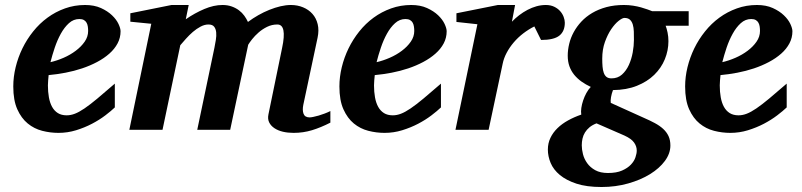

<svg xmlns="http://www.w3.org/2000/svg" viewBox="-20 -520 3211 769"><path d="M333 -396Q333 -404.8 331.8 -413.3Q330.6 -421.9 326.9 -428.7Q323.2 -435.5 316.2 -439.7Q309.1 -443.8 297.9 -443.8Q274.4 -443.8 256.1 -427.2Q237.8 -410.6 223.6 -385Q209.5 -359.4 199.2 -328.9Q189 -298.3 182.1 -271Q208 -276.9 234.9 -288.6Q261.7 -300.3 283.4 -316.7Q305.2 -333 319.1 -353Q333 -373 333 -396ZM462.9 -395Q462.9 -368.7 450.9 -346.2Q439 -323.7 418 -305.2Q397 -286.6 368.9 -271.7Q340.8 -256.8 308.8 -246.1Q276.9 -235.4 242.4 -228.8Q208 -222.2 174.8 -219.2Q173.8 -210 172.9 -198.2Q171.9 -186.5 171.9 -178.2Q171.9 -152.3 175.8 -130.4Q179.7 -108.4 188.5 -92.3Q197.3 -76.2 211.7 -67.1Q226.1 -58.1 247.1 -58.1Q263.2 -58.1 279.8 -64.5Q296.4 -70.8 318.4 -85.7Q340.3 -100.6 369.6 -125Q398.9 -149.4 439.9 -185.1V-89.8Q425.3 -75.7 401.9 -57.9Q378.4 -40 348.6 -24.4Q318.8 -8.8 284.7 1.7Q250.5 12.2 213.9 12.2Q181.2 12.2 148.9 3.9Q116.7 -4.4 91.1 -25.4Q65.4 -46.4 49.3 -82.3Q33.2 -118.2 33.2 -173.8Q33.2 -211.9 42.7 -251Q52.2 -290 69.8 -326.2Q87.4 -362.3 112.8 -394Q138.2 -425.8 170.2 -449.2Q202.1 -472.7 240.2 -486.3Q278.3 -500 320.8 -500Q357.4 -500 384.3 -487.8Q411.1 -475.6 428.7 -458.7Q446.3 -441.9 454.6 -424.1Q462.9 -406.2 462.9 -395Z M1303.2 -28.8Q1265.1 -9.3 1229.7 1.5Q1194.3 12.2 1155.8 12.2Q1132.8 12.2 1113 7.6Q1093.3 2.9 1079.1 -6.6Q1064.9 -16.1 1058.1 -29.8Q1051.3 -43.5 1055.2 -62L1109.9 -328.1Q1129.9 -421.9 1090.8 -421.9Q1068.8 -421.9 1049.6 -412.4Q1030.3 -402.8 1015.4 -389.6Q1000.5 -376.5 989.7 -362.8Q979 -349.1 974.1 -340.8L901.9 0H770L838.9 -329.1Q841.8 -343.8 844.5 -360.1Q847.2 -376.5 845.9 -390.1Q844.7 -403.8 837.9 -412.8Q831.1 -421.9 814.9 -421.9Q799.3 -421.9 783.2 -413.3Q767.1 -404.8 752.4 -392.1Q737.8 -379.4 724.9 -365Q711.9 -350.6 702.1 -338.9L630.9 0H498L585.9 -424.8L502 -433.1V-466.8L667 -500H735.8L724.1 -442.9Q760.3 -467.8 798.3 -483.9Q836.4 -500 871.1 -500Q891.6 -500 908 -494.1Q924.3 -488.3 937 -478.8Q949.7 -469.2 958.5 -457Q967.3 -444.8 973.1 -432.1Q992.7 -446.8 1014.6 -459.2Q1036.6 -471.7 1059.1 -480.7Q1081.5 -489.7 1103.5 -494.9Q1125.5 -500 1145 -500Q1171.4 -500 1193.8 -490.7Q1216.3 -481.4 1231.4 -464.4Q1246.6 -447.3 1252.4 -423.1Q1258.3 -398.9 1252 -369.1L1194.8 -100.1Q1190.4 -78.6 1195.8 -64.2Q1201.2 -49.8 1220.2 -49.8Q1225.1 -49.8 1234.9 -51.8Q1244.6 -53.7 1256.3 -57.1Q1268.1 -60.5 1280.3 -65.2Q1292.5 -69.8 1303.2 -75.2Z M1639.2 -396Q1639.2 -404.8 1637.9 -413.3Q1636.7 -421.9 1633.1 -428.7Q1629.4 -435.5 1622.3 -439.7Q1615.2 -443.8 1604 -443.8Q1580.6 -443.8 1562.3 -427.2Q1543.9 -410.6 1529.8 -385Q1515.6 -359.4 1505.4 -328.9Q1495.1 -298.3 1488.3 -271Q1514.2 -276.9 1541 -288.6Q1567.9 -300.3 1589.6 -316.7Q1611.3 -333 1625.2 -353Q1639.2 -373 1639.2 -396ZM1769 -395Q1769 -368.7 1757.1 -346.2Q1745.1 -323.7 1724.1 -305.2Q1703.1 -286.6 1675 -271.7Q1647 -256.8 1615 -246.1Q1583 -235.4 1548.6 -228.8Q1514.2 -222.2 1481 -219.2Q1480 -210 1479 -198.2Q1478 -186.5 1478 -178.2Q1478 -152.3 1481.9 -130.4Q1485.8 -108.4 1494.6 -92.3Q1503.4 -76.2 1517.8 -67.1Q1532.2 -58.1 1553.2 -58.1Q1569.3 -58.1 1585.9 -64.5Q1602.5 -70.8 1624.5 -85.7Q1646.5 -100.6 1675.8 -125Q1705.1 -149.4 1746.1 -185.1V-89.8Q1731.4 -75.7 1708 -57.9Q1684.6 -40 1654.8 -24.4Q1625 -8.8 1590.8 1.7Q1556.6 12.2 1520 12.2Q1487.3 12.2 1455.1 3.9Q1422.9 -4.4 1397.2 -25.4Q1371.6 -46.4 1355.5 -82.3Q1339.4 -118.2 1339.4 -173.8Q1339.4 -211.9 1348.9 -251Q1358.4 -290 1376 -326.2Q1393.6 -362.3 1418.9 -394Q1444.3 -425.8 1476.3 -449.2Q1508.3 -472.7 1546.4 -486.3Q1584.5 -500 1627 -500Q1663.6 -500 1690.4 -487.8Q1717.3 -475.6 1734.9 -458.7Q1752.4 -441.9 1760.7 -424.1Q1769 -406.2 1769 -395Z M2242.2 -429.2Q2242.2 -394.5 2220.2 -377.2Q2198.2 -359.9 2147 -359.9L2120.1 -414.1Q2096.7 -402.3 2075.4 -386Q2054.2 -369.6 2037.6 -350.1Q2021 -330.6 2009.3 -308.6Q1997.6 -286.6 1993.2 -264.2L1937 0H1804.2L1892.1 -422.9L1808.1 -432.1V-466.8L1974.1 -500H2043L2030.3 -433.1Q2043.5 -446.8 2059.3 -459Q2075.2 -471.2 2092.8 -480.5Q2110.4 -489.7 2128.9 -494.9Q2147.5 -500 2166 -500Q2185.5 -500 2200 -492.9Q2214.4 -485.8 2223.6 -475.3Q2232.9 -464.8 2237.5 -452.4Q2242.2 -439.9 2242.2 -429.2Z M2530.3 83Q2530.3 65.9 2519.5 50.8Q2508.8 35.6 2481 22.9L2369.1 -25.9Q2352.5 -19.5 2341.3 -10.3Q2330.1 -1 2323 10.5Q2315.9 22 2313 35.2Q2310.1 48.3 2310.1 62Q2310.1 78.1 2314.9 97.4Q2319.8 116.7 2331.8 133.5Q2343.8 150.4 2364 161.6Q2384.3 172.9 2415 172.9Q2449.2 172.9 2471.4 163.1Q2493.7 153.3 2506.8 139.4Q2520 125.5 2525.1 110.1Q2530.3 94.7 2530.3 83ZM2519 -359.9Q2519 -377.4 2518.6 -393.6Q2518.1 -409.7 2514.4 -421.9Q2510.7 -434.1 2502.9 -441.2Q2495.1 -448.2 2481 -448.2Q2472.7 -448.2 2457.8 -436.5Q2442.9 -424.8 2428.2 -403.3Q2413.6 -381.8 2402.8 -351.8Q2392.1 -321.8 2392.1 -285.2Q2392.1 -267.6 2393.3 -253.2Q2394.5 -238.8 2398.2 -228.3Q2401.9 -217.8 2409.2 -211.9Q2416.5 -206.1 2429.2 -206.1Q2454.1 -206.1 2471.2 -221.4Q2488.3 -236.8 2498.8 -260Q2509.3 -283.2 2514.2 -310.1Q2519 -336.9 2519 -359.9ZM2646 -417Q2650.4 -405.8 2653.8 -389.4Q2657.2 -373 2657.2 -355Q2657.2 -317.9 2642.8 -282.7Q2628.4 -247.6 2600.3 -220.2Q2572.3 -192.9 2530.8 -176.3Q2489.3 -159.7 2435.1 -159.2Q2429.7 -145 2427.2 -130.6Q2424.8 -116.2 2426.3 -107.9L2559.1 -47.9Q2583 -37.6 2602.5 -27.1Q2622.1 -16.6 2636 -3.9Q2649.9 8.8 2657.5 24.9Q2665 41 2665 63Q2665 94.7 2643.1 124.5Q2621.1 154.3 2583.5 177.5Q2545.9 200.7 2495.8 214.8Q2445.8 229 2389.2 229Q2329.6 229 2288.8 215.6Q2248 202.1 2222.4 180.9Q2196.8 159.7 2185.5 132.8Q2174.3 106 2174.3 79.1Q2174.3 53.7 2184.6 32.2Q2194.8 10.7 2212.9 -6.8Q2231 -24.4 2255.4 -37.8Q2279.8 -51.3 2308.1 -61Q2306.2 -72.8 2308.3 -87.6Q2310.5 -102.5 2315.7 -117.9Q2320.8 -133.3 2328.6 -147.5Q2336.4 -161.6 2346.2 -171.9Q2326.2 -181.2 2309.3 -193.1Q2292.5 -205.1 2280 -220.2Q2267.6 -235.4 2260.7 -254.4Q2253.9 -273.4 2253.9 -296.9Q2253.9 -320.3 2259.8 -344.5Q2265.6 -368.7 2277.8 -391.1Q2290 -413.6 2308.3 -433.3Q2326.7 -453.1 2351.8 -468Q2377 -482.9 2408.7 -491.5Q2440.4 -500 2479 -500Q2498 -500 2515.4 -497.3Q2532.7 -494.6 2547.4 -490.5Q2562 -486.3 2573.5 -482.2Q2585 -478 2592.3 -475.1H2738.3V-417Z M3023.9 -396Q3023.9 -404.8 3022.7 -413.3Q3021.5 -421.9 3017.8 -428.7Q3014.2 -435.5 3007.1 -439.7Q3000 -443.8 2988.8 -443.8Q2965.3 -443.8 2947 -427.2Q2928.7 -410.6 2914.6 -385Q2900.4 -359.4 2890.1 -328.9Q2879.9 -298.3 2873 -271Q2898.9 -276.9 2925.8 -288.6Q2952.6 -300.3 2974.4 -316.7Q2996.1 -333 3010 -353Q3023.9 -373 3023.9 -396ZM3153.8 -395Q3153.8 -368.7 3141.8 -346.2Q3129.9 -323.7 3108.9 -305.2Q3087.9 -286.6 3059.8 -271.7Q3031.7 -256.8 2999.8 -246.1Q2967.8 -235.4 2933.3 -228.8Q2898.9 -222.2 2865.7 -219.2Q2864.7 -210 2863.8 -198.2Q2862.8 -186.5 2862.8 -178.2Q2862.8 -152.3 2866.7 -130.4Q2870.6 -108.4 2879.4 -92.3Q2888.2 -76.2 2902.6 -67.1Q2917 -58.1 2938 -58.1Q2954.1 -58.1 2970.7 -64.5Q2987.3 -70.8 3009.3 -85.7Q3031.2 -100.6 3060.5 -125Q3089.8 -149.4 3130.9 -185.1V-89.8Q3116.2 -75.7 3092.8 -57.9Q3069.3 -40 3039.6 -24.4Q3009.8 -8.8 2975.6 1.7Q2941.4 12.2 2904.8 12.2Q2872.1 12.2 2839.8 3.9Q2807.6 -4.4 2782 -25.4Q2756.3 -46.4 2740.2 -82.3Q2724.1 -118.2 2724.1 -173.8Q2724.1 -211.9 2733.6 -251Q2743.2 -290 2760.7 -326.2Q2778.3 -362.3 2803.7 -394Q2829.1 -425.8 2861.1 -449.2Q2893.1 -472.7 2931.2 -486.3Q2969.2 -500 3011.7 -500Q3048.3 -500 3075.2 -487.8Q3102.1 -475.6 3119.6 -458.7Q3137.2 -441.9 3145.5 -424.1Q3153.8 -406.2 3153.8 -395Z"/></svg>

Font: Charis SIL
Style: Bold Italic
Weight: 700
Italic angle: -11°
Foundry: SIL International
Version: Version 4.112